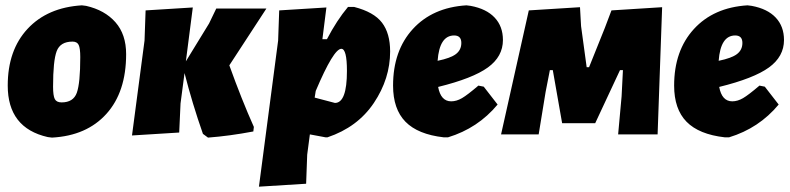

<svg xmlns="http://www.w3.org/2000/svg" viewBox="-20 -504 2961 720"><path d="M287 -484 303 -482Q373 -466 413 -420.5Q453 -375 453 -301Q453 -159 379 -77Q305 5 175 12L159 10Q9 -24 9 -183Q9 -316 83.5 -396Q158 -476 287 -484ZM252 -348Q206 -348 192.5 -312Q179 -276 179 -179Q179 -145 185.5 -132.5Q192 -120 211 -120Q255 -120 268 -156Q281 -192 281 -290Q281 -323 275 -335.5Q269 -348 252 -348Z M475 4 522 -352 526 -465 703 -476 677 -274 764 -416 791 -472H979L840 -259Q886 -131 932 -28L930 -11Q840 6 760 12L741 -2Q701 -116 672 -230L657 -116L652 -7Z M1204 -476 1189 -357H1206Q1243 -428 1285 -478H1308Q1382 -459 1412.5 -419Q1443 -379 1443 -311Q1443 -209 1382 -118Q1321 -27 1208 11H1201L1142 0L1132 76L1128 185L951 196L1023 -352L1027 -465ZM1260 -321Q1231 -321 1164 -163L1160 -138L1236 -118Q1281 -118 1281 -238Q1281 -321 1260 -321Z M1846 -112Q1772 -23 1660 11H1644Q1547 0 1500.5 -47.5Q1454 -95 1454 -183Q1454 -314 1528 -395Q1602 -476 1729 -484L1745 -482Q1804 -471 1835 -438Q1866 -405 1866 -354Q1866 -292 1809.5 -251Q1753 -210 1623 -178Q1633 -124 1672 -124Q1692 -124 1712.5 -136Q1733 -148 1774 -183L1794 -179ZM1683 -371Q1628 -371 1621 -276Q1670 -286 1690 -301.5Q1710 -317 1710 -343Q1710 -371 1683 -371Z M1859 0 1963 -465 2155 -477 2159 -406 2180 -252H2189L2248 -399L2273 -465L2463 -477L2446 0H2298L2311 -143L2316 -241H2305L2212 -42H2088L2053 -241H2042L2026 -159L2000 0Z M2900 -112Q2826 -23 2714 11H2698Q2601 0 2554.5 -47.5Q2508 -95 2508 -183Q2508 -314 2582 -395Q2656 -476 2783 -484L2799 -482Q2858 -471 2889 -438Q2920 -405 2920 -354Q2920 -292 2863.5 -251Q2807 -210 2677 -178Q2687 -124 2726 -124Q2746 -124 2766.5 -136Q2787 -148 2828 -183L2848 -179ZM2737 -371Q2682 -371 2675 -276Q2724 -286 2744 -301.5Q2764 -317 2764 -343Q2764 -371 2737 -371Z"/></svg>

Font: Alegreya Sans Black
Style: Italic
Weight: 900
Italic angle: -7°
Designer: Juan Pablo del Peral
Foundry: Huerta Tipografica
Version: Version 2.007